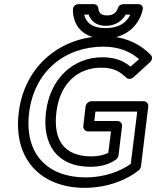

<svg xmlns="http://www.w3.org/2000/svg" viewBox="-20 -865 750 922"><path d="M120 -325C145 -525 294 -641 477 -641C556 -641 611 -613 648 -581L607 -545C574 -572 534 -590 472 -590C330 -590 220 -486 201 -328C181 -169 256 -64 414 -64C458 -64 504 -74 537 -99C543 -104 548 -111 549 -118L566 -259C568 -274 555 -284 544 -284H433L438 -329H639L608 -78C558 -42 480 -13 392 -13C212 -13 95 -122 120 -325ZM70 -325C42 -94 183 37 386 37C491 37 585 2 646 -47C651 -51 656 -59 657 -66L692 -354C693 -365 685 -379 670 -379H419C408 -379 393 -369 391 -354L380 -259C379 -248 387 -234 402 -234H513L500 -131C481 -121 451 -114 420 -114C290 -114 234 -189 251 -328C268 -464 353 -540 466 -540C527 -540 556 -521 586 -492C594 -484 610 -484 621 -494L700 -566C712 -577 713 -592 704 -601C661 -646 589 -691 483 -691C276 -691 98 -553 70 -325ZM487 -730C421 -730 393 -758 384 -795H406C416 -763 444 -741 488 -741C534 -741 567 -765 584 -795H606C588 -758 554 -730 487 -730ZM481 -680C585 -680 647 -742 665 -817C670 -839 654 -845 644 -845H572C561 -845 550 -838 546 -826C539 -806 526 -791 494 -791C463 -791 454 -806 452 -826C451 -837 442 -845 430 -845H358C335 -845 330 -827 330 -817C331 -742 378 -680 481 -680Z"/></svg>

Font: Falling Sky
Style: ExtOuObl
Weight: 400
Designer: Paul D. Hunt
Foundry: Adobe Systems Incorporated
Version: Version 1.02